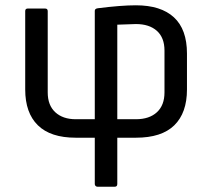

<svg xmlns="http://www.w3.org/2000/svg" viewBox="-20 -520 801 725"><path d="M348.1 185.1Q343.8 185.1 340.8 182.1Q337.9 179.2 337.9 174.8V0H266.1Q170.9 0 123 -46.9Q75.2 -93.8 75.2 -182.1V-478Q75.2 -487.8 85 -487.8H149.9Q160.2 -487.8 160.2 -478V-170.9Q160.2 -122.6 188.7 -96.2Q217.3 -69.8 266.1 -69.8H337.9V-479Q337.9 -487.3 349.1 -488.8Q437 -500 493.2 -500Q587.4 -500 636.7 -454.6Q686 -409.2 686 -317.9V-182.1Q686 -93.8 638.2 -46.9Q590.3 0 493.2 0H422.9V174.8Q422.9 185.1 413.1 185.1ZM422.9 -69.8H493.2Q543.9 -69.8 572.5 -96.2Q601.1 -122.6 601.1 -170.9V-329.1Q601.1 -377.9 572.3 -403.6Q543.5 -429.2 493.2 -429.2Q480.5 -429.2 422.9 -426.8Z"/></svg>

Font: Sofia Sans
Style: Regular
Weight: 400
Designer: Botio Nikoltchev, Ani Petrova
Foundry: lettersoup
Version: Version 4.100